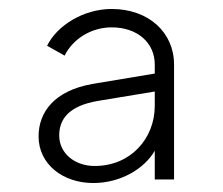

<svg xmlns="http://www.w3.org/2000/svg" viewBox="-20 -775 496 428"><path d="M188 -367C249 -367 302 -399 325 -439V-375H368V-631C368 -703 311 -755 229 -755C166 -755 107 -718 85 -673L124 -651C143 -689 184 -714 229 -714C286 -714 325 -680 325 -631V-611L187 -588C100 -573 66 -524 66 -471C66 -409 120 -367 188 -367ZM112 -473C112 -510 134 -539 198 -550L325 -571V-539C325 -467 272 -405 191 -405C147 -405 112 -433 112 -473Z"/></svg>

Font: Mluvka ExtraLight
Style: Regular
Weight: 200
Designer: Modified by Jiří Krblich, Original typeface by Gumpita Rahayu
Foundry: Gumpita Rahayu & Jiří Krblich
Version: Version 2.000;Glyphs 3.1.1 (3134)